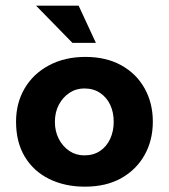

<svg xmlns="http://www.w3.org/2000/svg" viewBox="-20 -664 610 695"><path d="M38.1 -223.6Q38.1 -291 69.3 -344.2Q100.6 -397.5 157.7 -427.7Q214.8 -458 289.1 -458Q364.3 -458 418.9 -427.7Q473.6 -397.5 503.4 -344.2Q533.2 -291 533.2 -223.6Q533.2 -156.2 503.4 -103Q473.6 -49.8 418.9 -19Q364.3 11.7 287.1 11.7Q214.8 11.7 158.2 -16.1Q101.6 -43.9 69.8 -96.7Q38.1 -149.4 38.1 -223.6ZM178.7 -222.7Q178.7 -188.5 192.9 -161.1Q207 -133.8 231 -117.7Q254.9 -101.6 285.2 -101.6Q318.4 -101.6 342.3 -117.7Q366.2 -133.8 378.9 -161.6Q391.6 -189.5 391.6 -222.7Q391.6 -257.8 378.9 -284.7Q366.2 -311.5 342.3 -327.6Q318.4 -343.8 285.2 -343.8Q254.9 -343.8 231 -327.6Q207 -311.5 192.9 -284.7Q178.7 -257.8 178.7 -222.7ZM110.4 -643.6H264.6L327.1 -508.8H242.2Z"/></svg>

Font: Josefin Sans CFJ
Style: Bold
Weight: 700
Designer: Santiago Orozco
Foundry: Typemade
Version: Version 2.001